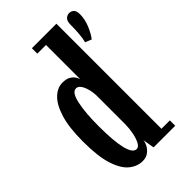

<svg xmlns="http://www.w3.org/2000/svg" viewBox="-229 -831 922 922"><g transform="rotate(-45 232.0 -370.0)"><path d="M170 10Q134 10 102.8 -15Q71.5 -40 52.2 -98.8Q33 -157.5 33 -259Q33 -355 51.5 -414.5Q70 -474 99.8 -501.8Q129.5 -529.5 163 -529.5Q190 -529.5 205.2 -520Q220.5 -510.5 227.2 -498.8Q234 -487 235.5 -480V-713H176.5V-750H343V-36.5H400V0H253L243 -59Q242 -45.5 233.5 -29.5Q225 -13.5 209.2 -1.8Q193.5 10 170 10ZM377.5 -589.5Q383.5 -612.5 385.5 -641.8Q387.5 -671 387.5 -697Q387.5 -723.5 398.5 -733.2Q409.5 -743 422.5 -743Q435.5 -743 445.5 -734Q455.5 -725 455.5 -702Q455.5 -668.5 441.5 -634.2Q427.5 -600 409.5 -576.5ZM190.5 -51.5Q203.5 -51.5 213.5 -69.8Q223.5 -88 229.2 -115.8Q235 -143.5 235.5 -173V-371.5Q233.5 -410 221 -437Q208.5 -464 189.5 -464Q163.5 -464 151 -407.2Q138.5 -350.5 138.5 -257Q138.5 -158.5 151.2 -105Q164 -51.5 190.5 -51.5Z"/></g></svg>

Font: Imbue 10pt SemiBold
Style: Regular
Weight: 600
Designer: Tyler Finck
Foundry: Etcetera Type Company
Version: Version 1.102; ttfautohint (v1.8.3)